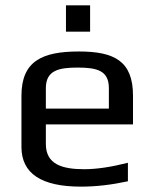

<svg xmlns="http://www.w3.org/2000/svg" viewBox="-20 -686 575 716"><path d="M274 -494C137 -494 60 -458 60 -329V-138C60 -39 134 10 282 10C339 10 397 3 457 -10V-79C394 -63 340 -55 294 -55C212 -55 151 -73 151 -149V-222H476V-329C476 -458 407 -494 274 -494ZM269 -434C342 -434 386 -423 386 -357V-281H151V-357C151 -423 198 -434 269 -434ZM316 -568V-666H226V-568Z"/></svg>

Font: Gamestation Text
Style: Bold
Weight: 400
Designer: Jonas Hecksher
Foundry: Jonas Hecksher, Playtypeª, e-types AS
Version: Version 1.003